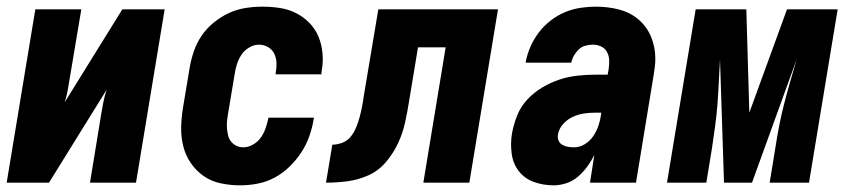

<svg xmlns="http://www.w3.org/2000/svg" viewBox="-20 -548 2540 576"><path d="M0 0 86 -520H224L189 -312Q186 -294 183 -276.5Q180 -259 174 -241L347 -520H474L388 0H250L284 -208Q287 -226 290.5 -243.5Q294 -261 300 -279L127 0Z M700 8Q671 8 642.5 2Q614 -4 591.5 -19.5Q569 -35 553 -58Q537 -81 530 -108.5Q523 -136 523.5 -165.5Q524 -195 529 -225L549 -345Q553 -369 561.5 -394Q570 -419 585 -441Q600 -463 621.5 -480.5Q643 -498 667 -509Q691 -520 716.5 -524Q742 -528 767 -528Q794 -528 820 -524Q846 -520 868.5 -508.5Q891 -497 908.5 -479Q926 -461 935.5 -438Q945 -415 947.5 -388.5Q950 -362 945 -335L944 -325H807V-329Q810 -344 809.5 -359Q809 -374 803 -386.5Q797 -399 784.5 -406.5Q772 -414 757 -414Q742 -414 727.5 -405.5Q713 -397 704.5 -384Q696 -371 691 -356Q686 -341 684 -326L664 -206Q662 -195 661 -184Q660 -173 661 -162Q662 -151 664.5 -141Q667 -131 673.5 -123Q680 -115 689.5 -110.5Q699 -106 710 -106Q725 -106 739.5 -114.5Q754 -123 763 -136Q772 -149 777 -164Q782 -179 785 -193V-195H922L921 -191Q917 -165 908 -139.5Q899 -114 884 -91Q869 -68 848.5 -48Q828 -28 803.5 -15Q779 -2 752.5 3Q726 8 700 8Z M958 0 977 -114Q992 -114 1007.5 -120Q1023 -126 1033 -139Q1043 -152 1049 -167Q1055 -182 1059 -197Q1063 -212 1066 -227Q1069 -242 1071 -258L1115 -520H1474L1388 0H1250L1317 -406H1234L1207 -243Q1202 -211 1195 -179.5Q1188 -148 1174 -118Q1160 -88 1137.5 -61.5Q1115 -35 1084 -21.5Q1053 -8 1021 -4Q989 0 958 0Z M1641 8Q1610 8 1582 -2Q1554 -12 1536.5 -34.5Q1519 -57 1515 -87.5Q1511 -118 1516 -148Q1521 -175 1531.5 -201.5Q1542 -228 1562 -249.5Q1582 -271 1607.5 -286Q1633 -301 1659 -309.5Q1685 -318 1712.5 -321Q1740 -324 1766 -324H1803L1806 -341Q1808 -355 1807.5 -368Q1807 -381 1801 -392Q1795 -403 1783.5 -408.5Q1772 -414 1759 -414Q1748 -414 1736.5 -411Q1725 -408 1716.5 -400Q1708 -392 1702 -381.5Q1696 -371 1694 -360H1557V-361Q1561 -384 1571 -407Q1581 -430 1596 -450Q1611 -470 1631.5 -486Q1652 -502 1675 -511.5Q1698 -521 1721.5 -524.5Q1745 -528 1768 -528Q1804 -528 1837 -519.5Q1870 -511 1895 -490Q1920 -469 1933 -438Q1946 -407 1946 -372Q1946 -360 1944.5 -347.5Q1943 -335 1941 -323L1888 0H1750L1763 -83Q1754 -65 1742 -48.5Q1730 -32 1714.5 -18.5Q1699 -5 1679.5 1.5Q1660 8 1641 8ZM1702 -106Q1719 -106 1734.5 -115.5Q1750 -125 1760 -140Q1770 -155 1775.5 -171.5Q1781 -188 1783 -204L1784 -210H1766Q1749 -210 1732 -207.5Q1715 -205 1698.5 -197.5Q1682 -190 1669.5 -176Q1657 -162 1654 -145Q1652 -135 1655.5 -126.5Q1659 -118 1667 -113.5Q1675 -109 1684 -107.5Q1693 -106 1702 -106Z M1981 0 2067 -520H2219L2228 -210L2341 -520H2493L2407 0H2289L2306 -104Q2311 -137 2317.5 -170.5Q2324 -204 2332.5 -237Q2341 -270 2350.5 -303Q2360 -336 2370 -370L2236 0H2152L2140 -370Q2138 -336 2136.5 -303Q2135 -270 2132.5 -237Q2130 -204 2125.5 -170.5Q2121 -137 2116 -104L2099 0Z"/></svg>

Font: Iosevka Term Curly Hv Obl
Style: Regular
Weight: 900
Italic angle: -9°
Designer: Belleve Invis
Foundry: Belleve Invis
Version: Version 32.3.0